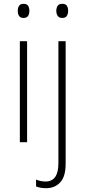

<svg xmlns="http://www.w3.org/2000/svg" viewBox="-20 -745 448 1006"><path d="M103 -725Q121 -725 127.5 -714.5Q134 -704 134 -688Q134 -672 127 -661.5Q120 -651 103 -651Q87 -651 80 -661.5Q73 -672 73 -688Q73 -704 80 -714.5Q87 -725 103 -725ZM122 -529V0H84V-529ZM275 -688Q275 -704 282 -714.5Q289 -725 306 -725Q324 -725 330.5 -714.5Q337 -704 337 -688Q337 -672 330 -661.5Q323 -651 306 -651Q290 -651 282.5 -661.5Q275 -672 275 -688ZM222 241Q205 241 192 238.5Q179 236 169 232V196Q181 201 193.5 203.5Q206 206 219 206Q286 206 286 110V-529H324V113Q324 180 295.5 210.5Q267 241 222 241Z"/></svg>

Font: Noto Sans Gurmukhi SemiCondensed ExtraLight
Style: Regular
Weight: 200
Width: 4
Designer: Jelle Bosma - Monotype Design Team
Foundry: Monotype Imaging Inc.
Version: Version 2.004; ttfautohint (v1.8.4.7-5d5b)